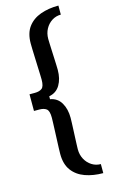

<svg xmlns="http://www.w3.org/2000/svg" viewBox="-148 -853 650 1108"><g transform="rotate(-15 177.0 -299.5)"><path d="M323.5 201Q264 201 216 183.8Q168 166.5 140 129Q112 91.5 112 30.5Q112 19 112.8 -4Q113.5 -27 114.8 -54.8Q116 -82.5 117 -109.2Q118 -136 118.8 -156.5Q119.5 -177 119.5 -185.5Q119.5 -226 104.2 -237.5Q89 -249 62 -249H30V-348.5H62Q89 -348.5 104.2 -360Q119.5 -371.5 119.5 -412.5Q119.5 -420.5 118.8 -441.2Q118 -462 117 -489Q116 -516 115 -543.5Q114 -571 113.2 -594.2Q112.5 -617.5 112.5 -629.5Q112.5 -691 140.2 -728.2Q168 -765.5 216 -782.8Q264 -800 323.5 -800V-746Q294 -746 269.8 -730.5Q245.5 -715 231.2 -688.5Q217 -662 217 -629.5Q217 -619.5 217.8 -601Q218.5 -582.5 219.5 -560Q220.5 -537.5 221.5 -515Q222.5 -492.5 223.2 -473.2Q224 -454 224 -443Q224 -389.5 202.2 -352.8Q180.5 -316 137 -308V-290.5Q180.5 -283 202.2 -246Q224 -209 224 -156Q224 -145 223.2 -125.8Q222.5 -106.5 221.5 -84Q220.5 -61.5 219.5 -38.8Q218.5 -16 217.8 2.2Q217 20.5 217 30.5Q217 63 231.2 89.5Q245.5 116 269.8 131.5Q294 147 323.5 147Z"/></g></svg>

Font: Big Shoulders Medium
Style: Regular
Weight: 500
Designer: Patric King
Foundry: XO Type Co
Version: Version 2.002